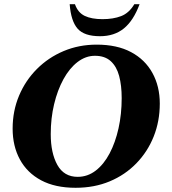

<svg xmlns="http://www.w3.org/2000/svg" viewBox="-20 -882 819 912"><path d="M339 10Q242 10 175.5 -25.5Q109 -61 74.5 -124.5Q40 -188 40 -271Q40 -355 70.5 -427.5Q101 -500 155.5 -554.5Q210 -609 282.5 -639.5Q355 -670 439 -670Q536 -670 602.5 -634.5Q669 -599 704 -535.5Q739 -472 739 -390Q739 -306 710 -233.5Q681 -161 627.5 -106Q574 -51 501 -20.5Q428 10 339 10ZM349 -42Q396 -42 434.5 -71.5Q473 -101 500.5 -153Q528 -205 543 -272.5Q558 -340 558 -416Q558 -476 546 -521Q534 -566 506 -591.5Q478 -617 431 -617Q387 -617 348.5 -587.5Q310 -558 281.5 -506Q253 -454 237 -387Q221 -320 221 -245Q221 -155 252.5 -98.5Q284 -42 349 -42ZM455 -710Q380 -710 348.5 -746Q317 -782 311 -862H336Q350 -822 382.5 -806.5Q415 -791 467 -791Q518 -791 555.5 -805.5Q593 -820 618 -862H643Q614 -784 568.5 -747Q523 -710 455 -710Z"/></svg>

Font: Spectral SC ExtraBold
Style: Italic
Weight: 800
Italic angle: -10°
Designer: Jean-Baptiste Levee
Foundry: Production Type
Version: Version 2.001